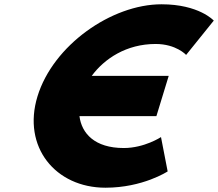

<svg xmlns="http://www.w3.org/2000/svg" viewBox="-20 -860 1016 895"><path d="M557.1 -170C420.8 -170 360.6 -238.6 350.4 -318.5H709L766.5 -506.5H407.7C466.6 -586.2 568.9 -655 705.4 -655C801.4 -655 847.6 -604 847.6 -604L976.5 -764C976.5 -764 907.7 -840 732.9 -840C498.9 -840 227.2 -648 154.8 -411C82.6 -175 238.5 15 471.5 15C646.3 15 761.5 -61 761.5 -61L730.5 -221C730.5 -221 653.1 -170 557.1 -170Z"/></svg>

Font: Hussar
Style: BdSuprConOblThree
Weight: 700
Foundry: Cannot Into Space Fonts
Version: Version 2.00